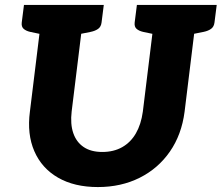

<svg xmlns="http://www.w3.org/2000/svg" viewBox="-20 -749 897 777"><path d="M376 8Q281 8 215 -30Q149 -68 119 -137Q89 -206 101 -297L154 -729H323L270 -298Q264 -247 276.5 -210.5Q289 -174 318.5 -154Q348 -134 394 -134Q440 -134 474.5 -153.5Q509 -173 530 -209.5Q551 -246 558 -297L611 -729H780L727 -297Q715 -204 667.5 -135.5Q620 -67 545 -29.5Q470 8 376 8ZM174 -729 145 -611 102 -620Q85 -624 75.5 -632.5Q66 -641 68 -658L77 -729ZM400 -729 391 -658Q389 -641 377.5 -632.5Q366 -624 347 -620L302 -611L303 -729ZM631 -729 602 -611 559 -620Q542 -624 532.5 -632.5Q523 -641 525 -658L534 -729ZM857 -729 848 -658Q846 -641 834.5 -632.5Q823 -624 804 -620L759 -611L760 -729Z"/></svg>

Font: Aleo Black
Style: Italic
Weight: 900
Italic angle: -7°
Designer: Alessio Laiso
Foundry: Alessio Laiso
Version: Version 2.001;gftools[0.9.29]